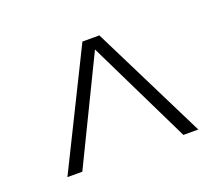

<svg xmlns="http://www.w3.org/2000/svg" viewBox="-73 -845 678 581"><g transform="rotate(-20 266.0 -555.0)"><path d="M55 -370 238 -740H292.5L476.5 -370H428.5L265.5 -704.5L103 -370Z"/></g></svg>

Font: Encode Sans SmCnd XLt
Style: Regular
Weight: 200
Width: 4
Designer: Multiple Designers
Foundry: Impallari Type
Version: Version 3.002; ttfautohint (v1.8.3) -l 8 -r 50 -G 200 -x 14 